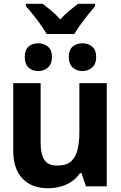

<svg xmlns="http://www.w3.org/2000/svg" viewBox="-20 -986 640 1016"><path d="M234 10Q147 10 98.5 -41.5Q50 -93 50 -190V-546H195V-227Q195 -172 214 -141Q233 -110 283 -110Q331 -110 356 -132Q381 -154 390.5 -194.5Q400 -235 400 -289V-546H545V0H435L411 -70H403Q387 -45 361.5 -27Q336 -9 303.5 0.5Q271 10 234 10ZM416 -610Q385 -610 364.5 -629Q344 -648 344 -684Q344 -722 364.5 -739.5Q385 -757 416 -757Q447 -757 468 -739Q489 -721 489 -684Q489 -648 468 -629Q447 -610 416 -610ZM182 -610Q151 -610 131 -628.5Q111 -647 111 -684Q111 -722 131 -739.5Q151 -757 182 -757Q213 -757 234 -739Q255 -721 255 -684Q255 -648 234 -629Q213 -610 182 -610ZM227 -806Q215 -827 195.5 -854.5Q176 -882 155 -908.5Q134 -935 117 -953V-966H206Q227 -950 251.5 -929.5Q276 -909 299 -883Q323 -910 347.5 -930Q372 -950 394 -966H483V-953Q467 -935 446 -908.5Q425 -882 405.5 -855Q386 -828 373 -806Z"/></svg>

Font: Noto Sans Mono
Style: Bold
Weight: 700
Designer: Monotype Design Team
Foundry: Monotype Imaging Inc.
Version: Version 2.014